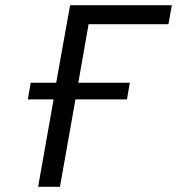

<svg xmlns="http://www.w3.org/2000/svg" viewBox="-20 -718 680 738"><path d="M98 -400H196L249.5 -698H640.5L627.5 -625H320.5L281 -400H479L468 -336H270L210.5 0H126.5L186 -336H87Z"/></svg>

Font: JuliaMono Black
Style: Italic
Weight: 900
Italic angle: -9°
Monospace: yes
Designer: cormullion
Foundry: corm
Version: Version 0.057; ttfautohint (v1.8.4)